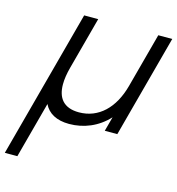

<svg xmlns="http://www.w3.org/2000/svg" viewBox="-149 -638 901 977"><g transform="rotate(15 301.5 -150.0)"><path d="M-35 240H31L110.3 -56C131.4 -11.5 176.2 13.5 242.2 13.5C318.7 13.5 392.1 -16 447.8 -76.5L427.3 0H493.3L638 -540H564.5L487.3 -252C454.6 -130 378.9 -56.5 275.4 -56.5C193.5 -56.5 160.4 -102.9 160.4 -173.6C160.4 -200.7 165.3 -231.5 174.2 -264.5L248 -540H174Z"/></g></svg>

Font: Manrope
Style: RegularItalic
Weight: 400
Italic angle: -15°
Designer: Mikhail Sharanda
Foundry: Mikhail Sharanda
Version: Version 4.502;hotconv 1.0.109;makeotfexe 2.5.65596